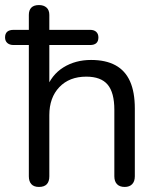

<svg xmlns="http://www.w3.org/2000/svg" viewBox="-38 -732 626 759"><path d="M116 7Q96 7 86 -4Q76 -15 76 -35V-554H16Q0 -554 -9 -562Q-18 -570 -18 -584Q-18 -614 16 -614H94L76 -587V-673Q76 -692 86 -702Q96 -712 116 -712Q135 -712 146 -702Q157 -692 157 -673V-587L139 -614H318Q334 -614 342.5 -606Q351 -598 351 -584Q351 -554 318 -554H157V-378H144Q165 -436 212.5 -465.5Q260 -495 322 -495Q380 -495 418.5 -474Q457 -453 476 -410.5Q495 -368 495 -303V-35Q495 -15 484.5 -4Q474 7 455 7Q435 7 424.5 -4Q414 -15 414 -35V-298Q414 -366 387.5 -397.5Q361 -429 303 -429Q236 -429 196.5 -387.5Q157 -346 157 -277V-35Q157 7 116 7Z"/></svg>

Font: Nunito
Style: Regular
Weight: 400
Designer: Vernon Adams
Foundry: Vernon Adams
Version: Version 3.602